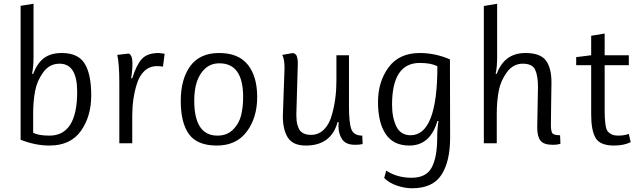

<svg xmlns="http://www.w3.org/2000/svg" viewBox="-20 -765 3416 1025"><path d="M157 -159V-56Q186 -41 244 -41Q392 -41 392 -275Q392 -425 298 -425Q245 -425 211.5 -380Q178 -335 167.5 -279.5Q157 -224 157 -159ZM159 -460Q159 -407 151 -371H157Q179 -428 215 -455Q251 -482 310 -482Q397 -482 432 -425.5Q467 -369 467 -256Q467 -143 411.5 -65.5Q356 12 244 12Q205 12 166.5 4Q128 -4 90 -19V-734L159 -745Z M667 -479Q687 -471 687 -427.5Q687 -384 680 -347H686Q708 -418 737 -450Q766 -482 828 -482L859 -478L850 -409Q837 -412 818 -412Q779 -412 751.5 -386.5Q724 -361 711 -318Q686 -241 686 -145V0H617V-323Q617 -424 606 -472Z M1141 -41Q1191 -41 1223 -72Q1255 -103 1266.5 -147Q1278 -191 1278 -248Q1278 -427 1151 -427Q1104 -427 1073 -397Q1017 -344 1017 -228Q1017 -41 1141 -41ZM1353 -247Q1353 -137 1297.5 -62.5Q1242 12 1137.5 12Q1033 12 989 -48.5Q945 -109 945 -226Q945 -343 996 -412.5Q1047 -482 1150 -482Q1253 -482 1303 -419.5Q1353 -357 1353 -247Z M1499 -401Q1499 -449 1487 -472L1544 -482Q1561 -478 1565.5 -462Q1570 -446 1570 -429Q1570 -417 1566 -291.5Q1562 -166 1562 -152Q1562 -138 1563.5 -120.5Q1565 -103 1573 -84Q1587 -45 1641 -45Q1681 -45 1709.5 -73.5Q1738 -102 1751 -149Q1776 -234 1776 -335V-470H1843V-197Q1843 -108 1856 -74.5Q1869 -41 1914 -41L1916 4Q1900 8 1876 8Q1826 8 1806.5 -21.5Q1787 -51 1787 -90Q1787 -101 1788 -113H1782Q1766 -52 1723.5 -20Q1681 12 1612.5 12Q1544 12 1517 -30Q1490 -72 1490 -145Q1490 -154 1494.5 -274Q1499 -394 1499 -401Z M2314 -30Q2314 -77 2321 -119H2315Q2277 12 2165 12Q2080 12 2039 -49.5Q1998 -111 1998 -220Q1998 -329 2054.5 -405.5Q2111 -482 2221 -482Q2262 -482 2302.5 -473.5Q2343 -465 2382 -448L2383 -30Q2383 97 2336.5 168.5Q2290 240 2180 240Q2140 240 2098 225.5Q2056 211 2031 185L2042 146Q2100 184 2177.5 184Q2255 184 2284.5 129.5Q2314 75 2314 -30ZM2172 -43Q2315 -43 2315 -411Q2283 -429 2221 -429Q2073 -429 2073 -206Q2073 -137 2096 -90Q2119 -43 2172 -43Z M2634 -460Q2634 -407 2626 -371H2632Q2673 -482 2785 -482Q2864 -482 2894 -442.5Q2924 -403 2924 -324Q2924 -321 2922.5 -222Q2921 -123 2921 -96Q2921 -69 2927.5 -56Q2934 -43 2970 -43L2972 2Q2958 8 2931 8Q2883 8 2865.5 -14Q2848 -36 2848 -84Q2848 -86 2850 -192Q2852 -298 2852 -302Q2852 -360 2837 -392.5Q2822 -425 2771 -425Q2720 -425 2686.5 -380Q2653 -335 2642.5 -279.5Q2632 -224 2632 -159V0H2563V-733L2634 -745Z M3337 -50 3347 -6Q3310 12 3258 12Q3184 12 3160 -28Q3136 -68 3136 -155V-417H3056V-460L3136 -470V-574L3208 -586V-470H3337V-417H3208V-177Q3208 -84 3224 -64Q3244 -41 3278 -41Q3312 -41 3337 -50Z"/></svg>

Font: Ruluko
Style: Regular
Weight: 400
Designer: Ana Sanfelippo, Angelica Diaz, Meme Hernandez
Foundry: Ana Sanfelippo, Angelica Diaz y Meme Hernandez
Version: Version 1.001